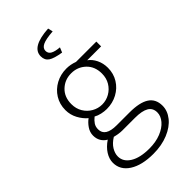

<svg xmlns="http://www.w3.org/2000/svg" viewBox="-312 -903 1250 1250"><g transform="rotate(-45 313.0 -278.0)"><path d="M83 107Q83 72 104.5 38Q126 4 166 -23Q143 -36 130 -58Q117 -80 117 -109Q117 -140 135.5 -167Q154 -194 177 -210Q148 -234 127.5 -272Q107 -310 107 -354Q107 -408 133.5 -450.5Q160 -493 204.5 -517Q249 -541 303 -541Q340 -541 378 -527H565V-483H437Q464 -464 481 -429.5Q498 -395 498 -353Q498 -300 472 -258Q446 -216 401.5 -192Q357 -168 303 -168Q281 -168 256 -173.5Q231 -179 212 -190Q192 -174 180.5 -156.5Q169 -139 169 -115Q169 -48 273 -48H391Q484 -48 529.5 -18.5Q575 11 575 73Q575 120 542 161.5Q509 203 448.5 228Q388 253 311 253Q206 253 144.5 213.5Q83 174 83 107ZM520 80Q520 39 488 20.5Q456 2 392 2H275Q246 2 207 -8Q170 15 152.5 44Q135 73 135 101Q135 150 183.5 180Q232 210 317 210Q377 210 423 191.5Q469 173 494.5 143Q520 113 520 80ZM444 -354Q444 -419 403 -458Q362 -497 303 -497Q244 -497 203 -458Q162 -419 162 -354Q162 -312 181.5 -279.5Q201 -247 233.5 -228.5Q266 -210 303 -210Q340 -210 372.5 -228.5Q405 -247 424.5 -279.5Q444 -312 444 -354ZM241 -715Q241 -799 403 -809L411 -775Q343 -770 315.5 -756.5Q288 -743 288 -718Q288 -694 309.5 -682.5Q331 -671 371 -668L357 -634Q293 -644 267 -661.5Q241 -679 241 -715Z"/></g></svg>

Font: Nebula Sans Light
Style: Regular
Weight: 300
Designer: Paul D. Hunt for Adobe (as Source Sans)
Foundry: Nebula Entertainment & Broadcasting LLC
Version: Version 1.010